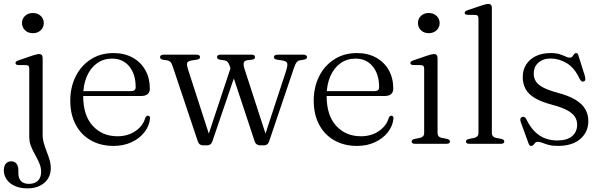

<svg xmlns="http://www.w3.org/2000/svg" viewBox="-37 -752 3141 1004"><path d="M186 -49Q186 -25 192.5 -2.5Q199 20 207.5 41.5Q216 63 222.2 84.2Q228.5 105.5 228.5 127.5Q228.5 174.5 195 203.8Q161.5 233 106 233Q67 233 39.5 220Q12 207 -2.5 185.8Q-17 164.5 -17 139Q-17 115.5 -6.2 103.5Q4.5 91.5 22.5 91.5Q39 91.5 49 103.8Q59 116 59 136V153.5Q59 180.5 73 195Q87 209.5 114.5 209.5Q145 209 161.5 192.8Q178 176.5 178 146Q178 127.5 171.8 110Q165.5 92.5 156.2 75.2Q147 58 137.8 40.5Q128.5 23 122.2 4.5Q116 -14 116 -34V-392Q116 -402 112.5 -406.5Q109 -411 100 -411.5L58.5 -412Q50.5 -412.5 47.2 -415.2Q44 -418 44 -422.5Q44 -427 47.5 -430.2Q51 -433.5 60 -436.5L133 -461.5Q146 -465.5 154 -467.5Q162 -469.5 167 -469.5Q176.5 -469.5 181.2 -464.2Q186 -459 186 -449.5ZM135 -578.5Q110 -578.5 94 -593.8Q78 -609 78 -631.5Q78 -654 94 -669Q110 -684 135 -684Q160 -684 176 -668.8Q192 -653.5 192 -631.5Q192 -609 176 -593.8Q160 -578.5 135 -578.5Z M746.5 -288.5Q746.5 -269.5 735 -259.8Q723.5 -250 700.5 -250H373V-275.5H648.5Q672.5 -275.5 672.5 -296Q672.5 -364 639 -404.8Q605.5 -445.5 549 -445.5Q504 -445.5 470 -421Q436 -396.5 417 -352.5Q398 -308.5 398 -250.5Q398 -148.5 448 -94Q498 -39.5 577 -39.5Q632 -39.5 671.5 -66.8Q711 -94 722.5 -135Q726 -142 729.2 -144.5Q732.5 -147 737 -147Q743 -147 745.5 -142.5Q748 -138 747.5 -132Q743.5 -92.5 717.8 -60Q692 -27.5 650.5 -8.2Q609 11 557 11Q489 11 437.8 -18.2Q386.5 -47.5 358.5 -100.8Q330.5 -154 330.5 -225.5Q330.5 -296 358.5 -352.2Q386.5 -408.5 437.5 -441.5Q488.5 -474.5 557.5 -474.5Q613.5 -474.5 656.2 -451Q699 -427.5 722.8 -385.5Q746.5 -343.5 746.5 -288.5Z M1046.5 8H1024Q1015 8 1008 3Q1001 -2 997 -14L866.5 -403.5Q860.5 -422 854 -428.2Q847.5 -434.5 837.5 -436.5L816 -439.5Q806.5 -441.5 803.2 -444.8Q800 -448 800 -453.5Q800 -459 804.5 -462.5Q809 -466 817 -466H991.5Q1000 -466 1004.5 -462.8Q1009 -459.5 1009 -453.5Q1009 -448.5 1005.5 -445Q1002 -441.5 992 -440L969 -436.5Q946 -433.5 942 -423.8Q938 -414 947.5 -385L1060 -37.5L1046.5 -28L1173.5 -411L1201.5 -388L1073 -11.5Q1069.5 -1 1062.2 3.5Q1055 8 1046.5 8ZM1344 8H1321.5Q1313.5 8 1305.8 2.8Q1298 -2.5 1294.5 -13.5L1163.5 -409Q1158 -424 1152.5 -429.2Q1147 -434.5 1136.5 -436.5L1114 -439.5Q1105 -441.5 1101.5 -444.8Q1098 -448 1098 -453.5Q1098 -466 1115.5 -466H1279.5Q1296.5 -466 1296.5 -453.5Q1296.5 -448 1293 -444.5Q1289.5 -441 1280 -440L1255.5 -437Q1241 -434.5 1237.8 -424.5Q1234.5 -414.5 1242 -390.5L1357 -36L1342 -25L1459 -381.5Q1468.5 -411.5 1464.5 -422.2Q1460.5 -433 1435.5 -436.5L1412 -440Q1402.5 -441.5 1399 -444.8Q1395.5 -448 1395.5 -453.5Q1395.5 -459.5 1400 -462.8Q1404.5 -466 1413 -466H1551Q1559 -466 1563.8 -462.5Q1568.5 -459 1568.5 -453.5Q1568.5 -448.5 1565 -445Q1561.5 -441.5 1551.5 -440L1530.5 -436.5Q1521 -435 1514 -426.2Q1507 -417.5 1499 -393.5L1370 -12Q1366 -1 1359 3.5Q1352 8 1344 8Z M2019.5 -288.5Q2019.5 -269.5 2008 -259.8Q1996.5 -250 1973.5 -250H1646V-275.5H1921.5Q1945.5 -275.5 1945.5 -296Q1945.5 -364 1912 -404.8Q1878.5 -445.5 1822 -445.5Q1777 -445.5 1743 -421Q1709 -396.5 1690 -352.5Q1671 -308.5 1671 -250.5Q1671 -148.5 1721 -94Q1771 -39.5 1850 -39.5Q1905 -39.5 1944.5 -66.8Q1984 -94 1995.5 -135Q1999 -142 2002.2 -144.5Q2005.5 -147 2010 -147Q2016 -147 2018.5 -142.5Q2021 -138 2020.5 -132Q2016.5 -92.5 1990.8 -60Q1965 -27.5 1923.5 -8.2Q1882 11 1830 11Q1762 11 1710.8 -18.2Q1659.5 -47.5 1631.5 -100.8Q1603.5 -154 1603.5 -225.5Q1603.5 -296 1631.5 -352.2Q1659.5 -408.5 1710.5 -441.5Q1761.5 -474.5 1830.5 -474.5Q1886.5 -474.5 1929.2 -451Q1972 -427.5 1995.8 -385.5Q2019.5 -343.5 2019.5 -288.5Z M2251 -449.5V-57.5Q2251 -46 2256.8 -39.5Q2262.5 -33 2273 -31L2299.5 -26Q2307.5 -24 2311.8 -20.8Q2316 -17.5 2316 -12Q2316 -6.5 2311.5 -3.2Q2307 0 2298 0H2132.5Q2124 0 2119.8 -3.2Q2115.5 -6.5 2115.5 -12Q2115.5 -17 2119.2 -20.2Q2123 -23.5 2131 -25.5L2159 -31Q2169.5 -33.5 2175.2 -39.5Q2181 -45.5 2181 -57V-392Q2181 -402 2177.5 -406.5Q2174 -411 2165 -411.5L2123.5 -412Q2115.5 -412.5 2112.2 -415.2Q2109 -418 2109 -422.5Q2109 -427 2112.5 -430.2Q2116 -433.5 2125 -436.5L2198 -461.5Q2211 -465.5 2219 -467.5Q2227 -469.5 2232 -469.5Q2241.5 -469.5 2246.2 -464.2Q2251 -459 2251 -449.5ZM2205 -578.5Q2180 -578.5 2164.2 -593.8Q2148.5 -609 2148.5 -631.5Q2148.5 -654 2164.2 -669Q2180 -684 2205 -684Q2230 -684 2246 -668.8Q2262 -653.5 2262 -631.5Q2262 -609 2246 -593.8Q2230 -578.5 2205 -578.5Z M2535 -712V-57.5Q2535 -46 2540.8 -39.5Q2546.5 -33 2557 -31L2583.5 -26Q2591.5 -24 2595.8 -20.8Q2600 -17.5 2600 -12Q2600 -6.5 2595.5 -3.2Q2591 0 2582 0H2416.5Q2408 0 2403.8 -3.2Q2399.5 -6.5 2399.5 -12Q2399.5 -17 2403.2 -20.2Q2407 -23.5 2415 -25.5L2443 -31Q2453.5 -33.5 2459.2 -39.5Q2465 -45.5 2465 -57V-654.5Q2465 -664.5 2461.5 -669Q2458 -673.5 2449 -674L2407.5 -674.5Q2399.5 -675 2396.2 -677.8Q2393 -680.5 2393 -684.5Q2393 -689.5 2396.5 -692.8Q2400 -696 2409 -699L2482 -723.5Q2495 -728 2503 -729.8Q2511 -731.5 2516 -731.5Q2525.5 -731.5 2530.2 -726.5Q2535 -721.5 2535 -712Z M2842.5 -446Q2802.5 -446 2778.2 -424.2Q2754 -402.5 2754 -367Q2754 -345 2764.5 -327.5Q2775 -310 2801.5 -295.5Q2828 -281 2875.5 -268Q2937 -252 2973 -229.8Q3009 -207.5 3024.2 -179.8Q3039.5 -152 3039.5 -119Q3039.5 -62 2997.8 -25.5Q2956 11 2879.5 11Q2851 11 2831.5 5.5Q2812 0 2798.8 -5.2Q2785.5 -10.5 2775.5 -10.5Q2766 -10.5 2761.2 -5Q2756.5 0.5 2752.2 5.8Q2748 11 2740.5 11Q2735.5 11 2732.5 8Q2729.5 5 2726.5 -3L2686 -114Q2683 -123.5 2684.2 -130.5Q2685.5 -137.5 2692.5 -140Q2699.5 -143 2705 -140Q2710.5 -137 2714.5 -130Q2736 -86 2762 -61.5Q2788 -37 2817.2 -27.2Q2846.5 -17.5 2877 -17.5Q2929 -17.5 2955 -40.2Q2981 -63 2981 -100Q2981 -121.5 2970 -140Q2959 -158.5 2930.5 -174.5Q2902 -190.5 2851 -204Q2794 -219 2760.2 -239Q2726.5 -259 2711.5 -286.2Q2696.5 -313.5 2696.5 -350Q2696.5 -386 2714.2 -414.2Q2732 -442.5 2764.8 -458.5Q2797.5 -474.5 2842.5 -474.5Q2871 -474.5 2889.8 -468.5Q2908.5 -462.5 2920.5 -456.5Q2932.5 -450.5 2941.5 -450.5Q2951.5 -450.5 2956.2 -456.5Q2961 -462.5 2965 -468.5Q2969 -474.5 2976 -474.5Q2980 -474.5 2983.2 -471.8Q2986.5 -469 2987.5 -462L3020.5 -357.5Q3024 -346 3023.8 -337.5Q3023.5 -329 3015.5 -326Q3008.5 -323.5 3003.2 -327.8Q2998 -332 2992.5 -342.5Q2966.5 -398 2926.2 -422Q2886 -446 2842.5 -446Z"/></svg>

Font: Fraunces Light
Style: Regular
Weight: 300
Version: Version 1.000;[b76b70a41]